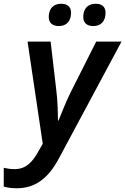

<svg xmlns="http://www.w3.org/2000/svg" viewBox="-98 -764 668 1024"><path d="M400 -625C441 -625 465 -652 465 -696C465 -730 443 -744 412 -744C370 -744 346 -717 346 -674C346 -639 369 -625 400 -625ZM216 -625C257 -625 281 -652 281 -696C281 -730 259 -744 228 -744C186 -744 162 -717 162 -674C162 -639 185 -625 216 -625ZM-8 240C88 240 158 189 215 83L550 -542H415L277 -268C252 -217 227 -153 214 -121H211C211 -161 209 -232 202 -285L172 -542H49L130 3L108 41C76 100 40 138 -19 138C-42 138 -61 135 -78 131V231C-61 236 -41 240 -8 240Z"/></svg>

Font: Noto Sans SemiBold
Style: Italic
Weight: 600
Italic angle: -12°
Designer: Monotype Design Team
Foundry: Monotype Imaging Inc.
Version: Version 2.013